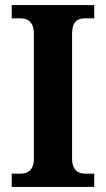

<svg xmlns="http://www.w3.org/2000/svg" viewBox="-20 -734 415 754"><path d="M26 0H350V-52H314C286 -52 263 -67 263 -111V-600C263 -649 284 -662 314 -662H350V-714H26V-662H61C88 -662 113 -649 113 -601V-110C113 -65 88 -52 61 -52H26Z"/></svg>

Font: Noto Serif Hebrew SemiCondensed
Style: Bold
Weight: 700
Width: 4
Designer: Monotype Design Team
Foundry: Monotype Imaging Inc.
Version: Version 2.004